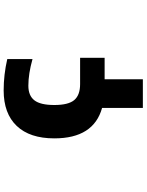

<svg xmlns="http://www.w3.org/2000/svg" viewBox="103 -678 794 1040"><g transform="rotate(-90 500.0 -158.0)"><path d="M590.8 11.7V218.8H435.5V-2Q270.5 -47.9 270.5 -260.7Q270.5 -393.6 337.9 -464.4Q405.3 -535.2 530.3 -535.2Q615.2 -535.2 700.2 -515.6V-378.9Q620.1 -401.4 555.7 -401.4Q502 -401.4 476.6 -368.7Q451.2 -335.9 451.2 -260.7Q451.2 -184.6 478 -152.8Q504.9 -121.1 564.5 -121.1H707V11.7Z"/></g></svg>

Font: Gen Shin Gothic Monospace Heavy
Style: Bold
Weight: 800
Designer: [Source Han Sans]
Ryoko NISHIZUKA  (kana & ideographs); Paul D. Hunt (Latin, Greek & Cyrillic); Wenlong ZHANG  (bopomofo
Version: Version 1.002.20150607